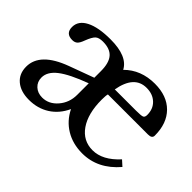

<svg xmlns="http://www.w3.org/2000/svg" viewBox="-98 -789 1048 1048"><g transform="rotate(45 426.0 -265.0)"><path d="M771 -121 802 -93Q714 10 594 10Q521 10 465.5 -23.5Q410 -57 380 -118Q352 -57 300.5 -24Q249 9 182 9Q118 9 80.5 -22.5Q43 -54 43 -109Q43 -216 205 -276L349 -329V-380Q349 -443 323.5 -472.5Q298 -502 243 -502Q212 -502 198 -489Q184 -476 169 -437Q159 -409 148 -399Q137 -389 118 -389Q67 -389 67 -439Q67 -487 118.5 -513.5Q170 -540 264 -540Q394 -540 430 -471Q499 -540 606 -540Q700 -540 753 -486.5Q806 -433 806 -339Q806 -317 775 -317H466Q462 -305 462 -273Q462 -166 505 -104Q548 -42 622 -42Q699 -42 771 -121ZM349 -197V-286Q241 -246 192.5 -208.5Q144 -171 144 -126Q144 -93 166.5 -72Q189 -51 224 -51Q275 -51 312 -94Q349 -137 349 -197ZM473 -363H637Q677 -363 687 -367.5Q697 -372 697 -390Q697 -436 667.5 -464Q638 -492 590 -492Q496 -492 473 -363Z"/></g></svg>

Font: Libre Baskerville
Style: Regular
Weight: 400
Designer: Pablo Impallari, Rodrigo Fuenzalida
Foundry: Pablo Impallari, Rodrigo Fuenzalida
Version: Version 1.000